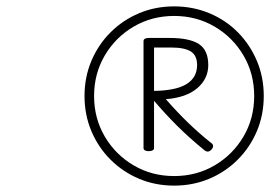

<svg xmlns="http://www.w3.org/2000/svg" viewBox="-20 -1155 847 602"><path d="M526 -573Q467 -573 416 -594.5Q365 -616 326.5 -654.5Q288 -693 266.5 -744Q245 -795 245 -854Q245 -913 266.5 -964Q288 -1015 326.5 -1053.5Q365 -1092 416 -1113.5Q467 -1135 526 -1135Q585 -1135 636.5 -1113.5Q688 -1092 726 -1053.5Q764 -1015 785.5 -964Q807 -913 807 -854Q807 -795 785.5 -744Q764 -693 725.5 -654.5Q687 -616 636 -594.5Q585 -573 526 -573ZM526 -603Q596 -603 653 -636.5Q710 -670 743.5 -727Q777 -784 777 -854Q777 -924 743.5 -981Q710 -1038 653 -1071.5Q596 -1105 526 -1105Q456 -1105 399 -1071.5Q342 -1038 308.5 -981Q275 -924 275 -854Q275 -784 308.5 -727Q342 -670 399 -636.5Q456 -603 526 -603ZM446 -681Q439 -681 434.5 -683.5Q430 -686 430 -691V-1026Q430 -1036 447 -1036H512Q574 -1036 603.5 -1017Q633 -998 633 -951Q633 -908 598.5 -878.5Q564 -849 500 -844Q535 -804 569 -771Q603 -738 643 -706Q647 -704 648 -698Q649 -692 642 -685Q632 -675 621 -684Q573 -723 535 -761Q497 -799 463 -839V-691Q463 -686 458.5 -683.5Q454 -681 446 -681ZM463 -870Q532 -871 565 -891.5Q598 -912 598 -951Q598 -981 578.5 -993.5Q559 -1006 517 -1006H463Z"/></svg>

Font: Playwrite CO Thin
Style: Regular
Weight: 250
Version: Version 1.002